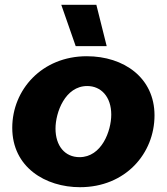

<svg xmlns="http://www.w3.org/2000/svg" viewBox="-20 -766 694 799"><path d="M313 13C502 13 623 -127 623 -286C623 -442 496 -532 341 -532C155 -532 31 -393 31 -234C31 -70 169 13 313 13ZM311 -112C250 -112 211 -159 211 -231C211 -298 251 -408 343 -408C400 -408 443 -364 443 -289C443 -221 403 -112 311 -112ZM295 -574H424L381 -746H235Z"/></svg>

Font: Fixel Display 20240404 ExBold
Style: Italic
Weight: 800
Italic angle: -10°
Designer: AlfaBravo + MacPaw
Foundry: Kyrylo Tkachov, Marchela Mozhyna, Serhii Makarenko, Maria Weinstein, Zakhar Kryvoshyya
Version: Version 1.211;Glyphs 3.2 (3225)